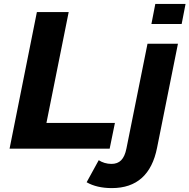

<svg xmlns="http://www.w3.org/2000/svg" viewBox="-20 -762 971 984"><path d="M776 -742 756 -639H911L931 -742ZM29 0H542L569 -132H218L332 -700H169ZM553 202C681 202 758 132 785 -5L892 -538H736L628 -1C617 54 593 78 551 78C527 78 504 71 486 59L424 172C458 192 503 202 553 202Z"/></svg>

Font: AWKNG-Font
Style: Bold Italic
Weight: 700
Italic angle: -11.3°
Designer: Awakening Church
Foundry: Awakening Church
Version: Version 1.700;PS 001.700;hotconv 1.0.88;makeotf.lib2.5.64775